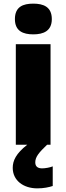

<svg xmlns="http://www.w3.org/2000/svg" viewBox="-20 -796 365 1056"><path d="M163 -776C107 -776 62 -759 62 -691C62 -625 107 -607 163 -607C218 -607 265 -625 265 -691C265 -759 218 -776 163 -776ZM174 97C174 67 194 43 239 0H258V-553H67V0H130C68 48 50 88 50 127C50 197 109 240 185 240C221 240 248 234 270 227V119C256 125 229 130 212 130C189 130 174 121 174 97Z"/></svg>

Font: Noto Sans Arabic UI Bk
Style: Regular
Weight: 900
Designer: Monotype Design Team, Nadine Chahine and Nizar Qandah
Foundry: Monotype Imaging Inc.
Version: Version 2.010